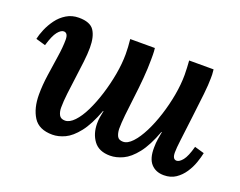

<svg xmlns="http://www.w3.org/2000/svg" viewBox="-88 -671 1054 842"><g transform="rotate(20 438.5 -250.0)"><path d="M217 11Q154 11 128 -30Q102 -71 102 -135Q102 -178 109 -226.5Q116 -275 123 -320.5Q130 -366 130 -400Q130 -432 110 -432Q97 -432 82 -413.5Q67 -395 53 -347L8 -360Q12 -380 23 -406Q34 -432 51.5 -456Q69 -480 94.5 -495.5Q120 -511 152 -511Q205 -511 223.5 -483Q242 -455 242 -404Q242 -375 237.5 -337Q233 -299 227.5 -258.5Q222 -218 217.5 -180.5Q213 -143 213 -114Q213 -94 220.5 -80Q228 -66 248 -66Q269 -66 291 -89Q313 -112 332 -151Q351 -190 366 -238Q381 -286 390 -336Q399 -386 399 -431Q399 -445 398 -464Q397 -483 395 -500H510Q512 -484 512 -469.5Q512 -455 512 -447Q512 -406 508 -358.5Q504 -311 498 -264.5Q492 -218 488 -178.5Q484 -139 484 -113Q485 -92 492 -79Q499 -66 519 -66Q540 -66 562 -89.5Q584 -113 604 -152.5Q624 -192 639.5 -240.5Q655 -289 664 -339Q673 -389 673 -434Q673 -448 672 -468Q671 -488 670 -500H784Q786 -484 786 -476.5Q786 -469 786 -459Q786 -430 781 -384Q776 -338 768 -273Q759 -198 754 -159Q749 -120 749 -100Q749 -68 768 -68Q781 -68 796 -86.5Q811 -105 824 -153L869 -140Q865 -120 856 -94Q847 -68 831 -44Q815 -20 792 -4.5Q769 11 737 11Q699 11 677 -13.5Q655 -38 656 -89Q656 -111 659 -128.5Q662 -146 665 -164H663Q637 -94 607 -56Q577 -18 546 -3.5Q515 11 486 11Q434 11 409.5 -22Q385 -55 385 -103Q385 -118 387 -131Q389 -144 393 -163H391Q365 -93 335 -55Q305 -17 275 -3Q245 11 217 11Z"/></g></svg>

Font: Lora SemiBold
Style: Italic
Weight: 600
Italic angle: -3°
Designer: Olga Karpushina, Alexei Vanyashin (Cyrillic)
Foundry: Cyreal
Version: Version 3.011; ttfautohint (v1.8.4.7-5d5b)